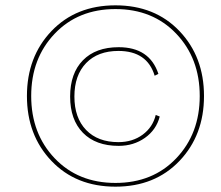

<svg xmlns="http://www.w3.org/2000/svg" viewBox="-20 -690 829 720"><path d="M653 -86.5Q561 10 413 10Q265 10 173 -86.5Q81 -183 81 -330Q81 -477 173 -573.5Q265 -670 413 -670Q561 -670 653 -573.5Q745 -477 745 -330Q745 -183 653 -86.5ZM185 -96.5Q273 -4 413 -4Q553 -4 641 -96.5Q729 -189 729 -330Q729 -471 641 -563.5Q553 -656 413 -656Q273 -656 185 -563.5Q97 -471 97 -330Q97 -189 185 -96.5ZM425 -143Q339 -143 291 -192Q243 -241 243 -328Q243 -415 291 -464Q339 -513 425 -513Q541 -513 574 -413L560 -406Q532 -499 424 -499Q347 -499 303 -453.5Q259 -408 259 -328Q259 -248 303 -202.5Q347 -157 424 -157Q477 -157 515 -185Q553 -213 564 -259L579 -253Q566 -203 523.5 -173Q481 -143 425 -143Z"/></svg>

Font: Elaine Sans Thin
Style: Italic
Weight: 250
Italic angle: -13°
Designer: Wei Huang
Foundry: Wei Huang
Version: Version 2.001;December 24, 2019;FontCreator 12.0.0.2547 64-b